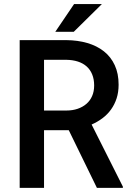

<svg xmlns="http://www.w3.org/2000/svg" viewBox="-20 -904 640 924"><path d="M311 -277.3H191.9V0H74.7V-710.9H299.3Q354 -710.4 400.1 -697Q446.3 -683.6 480 -657Q513.7 -630.4 532.2 -590.3Q550.8 -550.3 550.8 -496.6Q550.8 -460.4 541.3 -430.9Q531.7 -401.4 514.6 -377.4Q497.6 -353.5 473.6 -335.4Q449.7 -317.4 420.9 -304.7L571.3 -5.9V0H446.3ZM191.9 -372.1H299.8Q329.1 -372.1 353.5 -380.4Q377.9 -388.7 395.8 -404.1Q413.6 -419.4 423.3 -441.7Q433.1 -463.9 433.1 -492.7Q433.1 -522.5 423.8 -545.4Q414.6 -568.4 397.2 -584Q379.9 -599.6 355 -607.7Q330.1 -615.7 299.3 -616.2H191.9ZM336.4 -884.3H470.2L335 -751H246.1Z"/></svg>

Font: Roboto Mono
Style: Regular
Weight: 500
Designer: Google
Version: Version 2.000986; 2015; ttfautohint (v1.3)